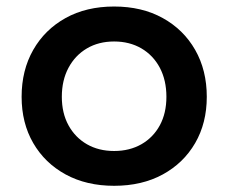

<svg xmlns="http://www.w3.org/2000/svg" viewBox="-20 -574 718 604"><path d="M339 10.5Q252 10.5 186.5 -25.2Q121 -61 84.5 -124Q48 -187 48 -269.5Q48 -353 84.5 -417Q121 -481 186.2 -517.2Q251.5 -553.5 339 -553.5Q426.5 -553.5 492 -517.2Q557.5 -481 594 -417Q630.5 -353 630.5 -269.5Q630.5 -187 594 -124Q557.5 -61 492 -25.2Q426.5 10.5 339 10.5ZM339 -99Q387.5 -99 424.8 -120.2Q462 -141.5 482.8 -179.8Q503.5 -218 503.5 -269.5Q503.5 -321.5 482.8 -360.8Q462 -400 424.8 -421.8Q387.5 -443.5 339 -443.5Q290.5 -443.5 253.5 -421.8Q216.5 -400 195.5 -360.8Q174.5 -321.5 174.5 -269.5Q174.5 -218 195.5 -179.8Q216.5 -141.5 253.5 -120.2Q290.5 -99 339 -99Z"/></svg>

Font: Hepta Slab SemiBold
Style: Regular
Weight: 600
Designer: Michael LaGattuta
Foundry: Michael LaGattuta
Version: Version 1.102